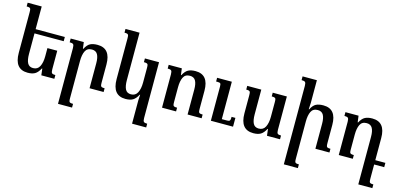

<svg xmlns="http://www.w3.org/2000/svg" viewBox="-82 -1342 4609 2191"><g transform="rotate(15 2223.0 -247.0)"><path d="M545 -44V0H391L382 -77H377Q350 -26 317.5 -7Q285 12 231 12Q76 12 76 -181V-659Q76 -686 73 -697Q70 -708 60 -712Q50 -716 26 -716V-760H192V-492H537V-442H192V-200Q192 -129 211.5 -92Q231 -55 278 -55Q331 -55 354.5 -101Q378 -147 378 -220V-318H494V-99Q494 -64 504 -54Q514 -44 545 -44Z M1127 0H961V-295Q961 -363 941 -398.5Q921 -434 874 -434Q818 -434 796.5 -389.5Q775 -345 775 -272V166Q775 192 778 202.5Q781 213 791 217Q801 221 825 221V265H659V-393Q659 -428 648.5 -438Q638 -448 606 -448V-492H761L771 -416H776Q803 -468 836 -485Q869 -502 922 -502Q1077 -502 1077 -312V-101Q1077 -74 1080 -63Q1083 -52 1093 -48Q1103 -44 1127 -44Z M1534 -11Q1534 -33 1538 -77H1533Q1506 -26 1473.5 -7Q1441 12 1387 12Q1232 12 1232 -181V-659Q1232 -686 1229 -697Q1226 -708 1216 -712Q1206 -716 1182 -716V-760H1348V-200Q1348 -129 1367.5 -92Q1387 -55 1434 -55Q1487 -55 1510.5 -101Q1534 -147 1534 -220V-393Q1534 -419 1531 -429.5Q1528 -440 1517.5 -444Q1507 -448 1483 -448V-492H1650V166Q1650 201 1660 211Q1670 221 1701 221V265H1534Z M2285 0H2119V-295Q2119 -363 2099 -398.5Q2079 -434 2032 -434Q1976 -434 1954.5 -389.5Q1933 -345 1933 -272V-99Q1933 -73 1936 -62.5Q1939 -52 1949 -48Q1959 -44 1983 -44V0H1817V-393Q1817 -428 1806.5 -438Q1796 -448 1764 -448V-492H1919L1929 -416H1934Q1961 -467 1994.5 -484.5Q2028 -502 2080 -502Q2235 -502 2235 -312V-101Q2235 -74 2238 -63Q2241 -52 2251 -48Q2261 -44 2285 -44ZM2656 0H2394V-402Q2394 -432 2386.5 -440Q2379 -448 2354 -448H2336V-492H2510V-50H2560Q2584 -50 2594 -53Q2604 -56 2607.5 -67Q2611 -78 2611 -104H2656Z M2742 -181V-391Q2742 -418 2739 -429Q2736 -440 2726 -444Q2716 -448 2692 -448V-492H2858V-200Q2858 -129 2877.5 -92Q2897 -55 2944 -55Q2997 -55 3020.5 -101Q3044 -147 3044 -220V-393Q3044 -419 3041 -429.5Q3038 -440 3027.5 -444Q3017 -448 2993 -448V-492H3160V-99Q3160 -64 3170 -54Q3180 -44 3211 -44V0H3057L3048 -77H3043Q3016 -26 2983.5 -7Q2951 12 2897 12Q2742 12 2742 -181Z M3795 0H3629V-295Q3629 -363 3609 -398.5Q3589 -434 3542 -434Q3486 -434 3464.5 -389.5Q3443 -345 3443 -272V166Q3443 192 3446 202.5Q3449 213 3459 217Q3469 221 3493 221V265H3327V-661Q3327 -696 3316.5 -706Q3306 -716 3274 -716V-760H3443V-493Q3443 -468 3439 -416H3444Q3470 -468 3503.5 -485Q3537 -502 3590 -502Q3745 -502 3745 -312V-101Q3745 -74 3748 -63Q3751 -52 3761 -48Q3771 -44 3795 -44Z M4323 0V165Q4323 192 4326 203Q4329 214 4339 218Q4349 222 4373 222V266H4207V-295Q4207 -363 4187 -398.5Q4167 -434 4120 -434Q4064 -434 4042.5 -389.5Q4021 -345 4021 -272V-99Q4021 -73 4024 -62.5Q4027 -52 4037 -48Q4047 -44 4071 -44V0H3905V-393Q3905 -428 3894.5 -438Q3884 -448 3852 -448V-492H4007L4017 -416H4022Q4049 -467 4082.5 -484.5Q4116 -502 4168 -502Q4323 -502 4323 -312V-51H4442V0Z"/></g></svg>

Font: Noto Serif Armenian Medium
Style: Regular
Weight: 500
Designer: Monotype Design team
Foundry: Monotype Imaging Inc.
Version: Version 1.000